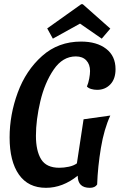

<svg xmlns="http://www.w3.org/2000/svg" viewBox="-20 -879 573 919"><path d="M445 4Q435 20 410 20Q352 20 352 -38Q280 20 200 20Q115 20 70.5 -43.5Q26 -107 26 -221Q26 -330 65 -436Q104 -542 181.5 -611Q259 -680 368 -680Q443 -680 488 -645.5Q533 -611 533 -548Q533 -501 508 -475Q483 -449 445 -449Q430 -449 416.5 -453Q403 -457 396 -465Q403 -481 407 -502.5Q411 -524 411 -539Q411 -571 393 -590Q375 -609 343 -609Q280 -609 237 -546Q194 -483 173 -394Q152 -305 152 -229Q152 -157 177 -116.5Q202 -76 264 -76Q286 -76 309.5 -81Q333 -86 348 -97L380 -308L508 -326Q478 -261 463 -171Q448 -81 445 4ZM233 -694 206 -743 369 -859H376L508 -742L467 -694L363 -766Z"/></svg>

Font: Sansita
Style: Italic
Weight: 400
Italic angle: -11°
Designer: Pablo Cosgaya
Foundry: Omnibus-Type
Version: Version 1.006